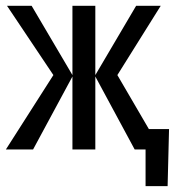

<svg xmlns="http://www.w3.org/2000/svg" viewBox="-21 -510 597 655"><path d="M486.8 -69.8 379.4 -253.9 527.3 -490.2H443.4L304.2 -253.9V-490.2H226.1V-253.9L86.9 -490.2H2.9L161.1 -253.9L-1 0H91.8L226.1 -249V0H304.2V-249L438.5 0H475.6V125H550.8L555.7 -69.8Z"/></svg>

Font: CodeNewRoman Nerd Font Mono
Style: Regular
Weight: 400
Monospace: yes
Designer: Sam Radian
Foundry: Code New Roman
Version: Version 2.00 November 29, 2014;Nerd Fonts 3.2.1